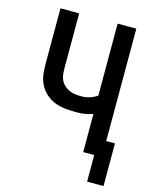

<svg xmlns="http://www.w3.org/2000/svg" viewBox="-129 -822 858 1061"><g transform="rotate(15 300.0 -291.5)"><path d="M473 152V0H410V-218Q389 -211 366.5 -207Q344 -203 321 -203Q290 -203 258.5 -205.5Q227 -208 197.5 -218.5Q168 -229 143.5 -250Q119 -271 104.5 -299Q90 -327 86.5 -358.5Q83 -390 83 -421V-735H190V-421Q190 -404 192 -386Q194 -368 201.5 -352.5Q209 -337 222.5 -325Q236 -313 252 -306Q268 -299 286 -297Q304 -295 321 -295Q345 -295 368 -302.5Q391 -310 410 -323V-735H517V-92H567V152Z"/></g></svg>

Font: Iosevka Semibold Extended
Style: Regular
Weight: 600
Width: 7
Monospace: yes
Designer: Belleve Invis
Foundry: Belleve Invis
Version: Version 32.5.0; ttfautohint (v1.8.4)